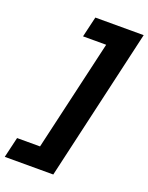

<svg xmlns="http://www.w3.org/2000/svg" viewBox="-234 -795 807 1045"><g transform="rotate(20 170.0 -272.5)"><path d="M-44 49H89L238 -594H104L132 -713H412L209 168H-72Z"/></g></svg>

Font: Elaine Sans
Style: Bold Italic
Weight: 700
Italic angle: -13°
Designer: Wei Huang
Foundry: Wei Huang
Version: Version 2.001;December 24, 2019;FontCreator 12.0.0.2547 64-b